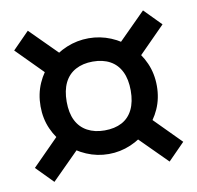

<svg xmlns="http://www.w3.org/2000/svg" viewBox="-66 -710 691 673"><g transform="rotate(-10 280.0 -373.0)"><path d="M394 -373Q394 -413 380.5 -440.5Q367 -468 341.5 -482Q316 -496 280 -496Q245 -496 219 -482Q193 -468 179.5 -440.5Q166 -413 166 -373Q166 -333 179.5 -306Q193 -279 219 -265Q245 -251 280 -251Q316 -251 341.5 -264.5Q367 -278 380.5 -305.5Q394 -333 394 -373ZM73 -373Q73 -417 89.5 -454.5Q106 -492 135 -520Q164 -548 201.5 -563.5Q239 -579 280 -579Q321 -579 358.5 -563.5Q396 -548 425 -520Q454 -492 470.5 -454.5Q487 -417 487 -373Q487 -329 470.5 -292Q454 -255 425 -227Q396 -199 358.5 -183Q321 -167 280 -167Q239 -167 201.5 -183Q164 -199 135 -227Q106 -255 89.5 -292Q73 -329 73 -373ZM16 -582 75 -642 190 -527 123 -474ZM544 -582 437 -474 370 -527 485 -642ZM16 -164 123 -272 190 -219 75 -104ZM544 -164 485 -104 370 -219 437 -272Z"/></g></svg>

Font: Roboto Serif Medium
Style: Regular
Weight: 500
Designer: Greg Gazdowicz
Foundry: Commercial Type
Version: Version 1.008